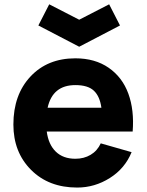

<svg xmlns="http://www.w3.org/2000/svg" viewBox="-20 -846 673 882"><path d="M531.2 -729 343.8 -631.3 156.2 -729 206.1 -826.2 343.8 -755.4 481.4 -826.2ZM194.8 -241.7Q202.6 -182.1 236.3 -149.4Q270 -116.7 326.2 -116.7Q365.7 -116.7 396.2 -134.8Q426.8 -152.8 442.9 -187.5L584.5 -147Q554.2 -72.3 484.6 -28.3Q415 15.6 334.5 15.6Q203.6 15.6 122.6 -65.7Q41.5 -147 41.5 -273.9Q41.5 -410.6 119.9 -494.4Q198.2 -578.1 326.2 -578.1Q416.5 -578.1 479.2 -534.7Q542 -491.2 569.6 -415.8Q597.2 -340.3 589.4 -241.7ZM326.2 -455.1Q221.7 -455.1 198.7 -351.1H445.8Q438.5 -403.8 411.1 -429.4Q383.8 -455.1 326.2 -455.1Z"/></svg>

Font: Manrope3 ExtraBold
Style: Bold
Weight: 800
Width: 4
Designer: Mikhail Sharanda
Foundry: Mikhail Sharanda
Version: Version 3.000;PS 003.000;hotconv 1.0.88;makeotf.lib2.5.64775